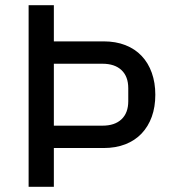

<svg xmlns="http://www.w3.org/2000/svg" viewBox="-20 -718 657 738"><path d="M90 0V-698H187V-559H378Q425 -559 462 -544.5Q499 -530 524.5 -503Q550 -476 563.5 -438Q577 -400 577 -354Q577 -307 563.5 -269.5Q550 -232 524.5 -205Q499 -178 462 -163.5Q425 -149 378 -149H187V0ZM187 -235H374Q421 -235 447 -259.5Q473 -284 473 -329V-379Q473 -424 447 -448.5Q421 -473 374 -473H187Z"/></svg>

Font: IBM Plex Sans Hebrew Text
Style: Regular
Weight: 450
Designer: Mike Abbink, Paul van der Laan, Pieter van Rosmalen, Yanek Iontef
Foundry: Bold Monday
Version: Version 1.2